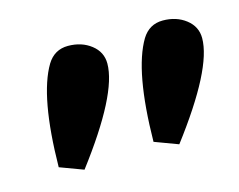

<svg xmlns="http://www.w3.org/2000/svg" viewBox="-51 -911 502 403"><g transform="rotate(-15 199.5 -709.0)"><path d="M399 -782Q399 -716 295 -579L244 -598Q246 -751 283 -813Q299 -839 328.5 -839Q358 -839 378.5 -823Q399 -807 399 -782ZM193 -782Q193 -716 89 -579L38 -598Q40 -751 77 -813Q93 -839 122.5 -839Q152 -839 172.5 -823Q193 -807 193 -782Z"/></g></svg>

Font: Patua One
Style: Regular
Weight: 400
Designer: luciano Vergara
Foundry: Luciano Vergara
Version: Version 1.002